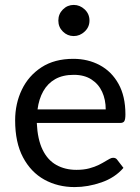

<svg xmlns="http://www.w3.org/2000/svg" viewBox="-20 -753 568 780"><path d="M283 7Q215 7 160.2 -23.2Q105.5 -53.5 73.5 -113.8Q41.5 -174 41.5 -264Q41.5 -332 68.8 -388.8Q96 -445.5 148.8 -479.8Q201.5 -514 278 -514Q337.5 -514 385.5 -488.2Q433.5 -462.5 461.5 -412.2Q489.5 -362 489.5 -288.5Q489.5 -268.5 485.2 -261Q481 -253.5 468 -253.5H129.5Q132.5 -187 153 -144.8Q173.5 -102.5 209 -82.8Q244.5 -63 290.5 -63Q320 -63 342.5 -69Q365 -75 381.5 -83.2Q398 -91.5 410 -99Q419 -104.5 426.2 -108.2Q433.5 -112 439.5 -112Q451 -112 456.5 -103.5L481.5 -71Q447 -31 392 -12Q337.5 7 283 7ZM409.5 -308.5Q409.5 -348 395 -379.8Q380.5 -411.5 351.5 -430.2Q322.5 -449 280 -449Q235 -449 204.2 -431.5Q173.5 -414 155.8 -382.5Q138 -351 132.5 -308.5ZM279.5 -606.5Q254 -606.5 235.5 -624.8Q217 -643 217 -669.5Q217 -696 235.5 -714.5Q254 -733 279.5 -733Q304.5 -733 324 -714.8Q343.5 -696.5 343.5 -669.5Q343.5 -643 324 -624.8Q304.5 -606.5 279.5 -606.5Z"/></svg>

Font: Verano Sans
Style: Regular
Weight: 400
Designer: Lukasz Dziedzic with Adam Twardoch and Botio Nikoltchev
Foundry: tyPoland Lukasz Dziedzic
Version: Version 3.001;December 28, 2019;FontCreator 12.0.0.2547 64-b